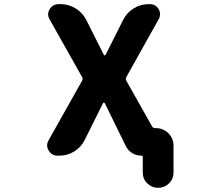

<svg xmlns="http://www.w3.org/2000/svg" viewBox="-20 -775 1040 933"><path d="M673.8 63.5V-11.7Q673.8 -18.6 668 -18.6Q642.6 -18.6 622.1 -31.2Q601.6 -43.9 590.8 -66.4L489.3 -273.4Q487.3 -276.4 484.4 -276.4Q481.4 -276.4 480.5 -273.4L391.6 -94.7Q374 -59.6 340.8 -39.1Q307.6 -18.6 269.5 -18.6H259.8Q231.4 -18.6 216.8 -43Q209 -55.7 209 -68.4Q209 -80.1 215.8 -92.8L378.9 -382.8Q383.8 -391.6 378.9 -400.4L220.7 -681.6Q213.9 -693.4 213.9 -706.1Q213.9 -717.8 221.7 -730.5Q236.3 -754.9 264.6 -754.9H274.4Q313.5 -754.9 347.2 -734.4Q380.9 -713.9 398.4 -679.7L484.4 -508.8Q485.4 -505.9 488.3 -505.9Q491.2 -505.9 493.2 -508.8L579.1 -679.7Q596.7 -713.9 629.9 -734.4Q663.1 -754.9 702.1 -754.9H708Q736.3 -754.9 751 -730.5Q757.8 -717.8 757.8 -706.1Q757.8 -693.4 751 -681.6L593.8 -400.4Q588.9 -391.6 593.8 -382.8L718.8 -161.1Q723.6 -152.3 733.4 -152.3H738.3Q773.4 -152.3 798.3 -127.4Q823.2 -102.5 823.2 -67.4V63.5Q823.2 94.7 801.3 116.2Q779.3 137.7 748.5 137.7Q717.8 137.7 695.8 116.2Q673.8 94.7 673.8 63.5Z"/></svg>

Font: Rounded-X Mgen+ 1m bold
Style: Bold
Weight: 700
Designer: [Source Han Sans]
Ryoko NISHIZUKA  (kana & ideographs); Paul D. Hunt (Latin, Greek & Cyrillic); Wenlong ZHANG  (bopomofo
Version: Version 1.059.20150602